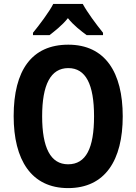

<svg xmlns="http://www.w3.org/2000/svg" viewBox="-20 -954 698 984"><path d="M404 -934H253C233 -894 181 -825 149 -786V-774H234C258 -793 298 -823 328 -861C357 -824 397 -794 424 -774H508V-786C471 -832 428 -890 404 -934ZM609 -358C609 -583 519 -725 330 -725C143 -725 50 -594 50 -359C50 -135 140 10 329 10C519 10 609 -133 609 -358ZM196 -358C196 -519 239 -605 330 -605C420 -605 462 -521 462 -358C462 -195 421 -112 329 -112C239 -112 196 -197 196 -358Z"/></svg>

Font: Noto Sans Gujarati UI Condensed
Style: Bold
Weight: 700
Width: 3
Designer: Jelle Bosma - Monotype Design Team, Universal Thirst
Foundry: Monotype Imaging Inc.
Version: Version 2.106